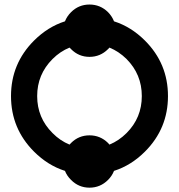

<svg xmlns="http://www.w3.org/2000/svg" viewBox="-20 -782 802 860"><path d="M470.2 -134.3Q512.2 -151.4 546.9 -186Q615.2 -254.4 615.2 -351.6Q615.2 -448.7 546.9 -517.6Q512.2 -551.8 470.2 -568.8Q467.3 -565.4 463.9 -562Q429.2 -527.3 380.9 -527.3Q332.5 -527.3 298.3 -562Q294.4 -565.4 291.5 -568.8Q249.5 -551.8 215.3 -517.6Q146.5 -448.7 146.5 -351.6Q146.5 -254.4 215.3 -186Q249.5 -151.4 291.5 -134.3Q294.4 -137.7 298.3 -141.6Q332.5 -175.8 380.9 -175.8Q429.2 -175.8 463.9 -141.6Q467.3 -137.7 470.2 -134.3ZM490.7 -686.5Q567.4 -662.1 629.4 -600.1Q732.4 -497.1 732.4 -351.6Q732.4 -206.1 629.4 -103Q567.4 -41 490.7 -16.6Q481.9 5.9 463.9 23.9Q429.2 58.6 380.9 58.6Q332.5 58.6 298.3 23.9Q279.8 5.9 271 -16.6Q194.3 -41 132.3 -103Q29.3 -206.1 29.3 -351.6Q29.3 -497.1 132.3 -600.1Q194.3 -662.1 271 -686.5Q279.8 -709 298.3 -727.5Q332.5 -761.7 380.9 -761.7Q429.2 -761.7 463.9 -727.5Q481.9 -709 490.7 -686.5Z"/></svg>

Font: Gerhaus
Style: Regular
Weight: 400
Designer: GGBotNet
Foundry: GGBotNet
Version: 1.01